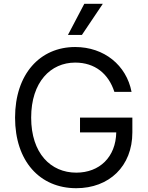

<svg xmlns="http://www.w3.org/2000/svg" viewBox="-20 -986 783 1016"><path d="M585.2 -500H676.1C649.1 -640.6 531.2 -737.2 377.8 -737.2C191.4 -737.2 59.7 -593.8 59.7 -363.6C59.7 -133.5 190.3 9.9 383.5 9.9C556.8 9.9 680.4 -105.5 680.4 -285.5V-363.6H403.4V-285.5H595.2C592.7 -154.8 506.7 -72.4 383.5 -72.4C248.6 -72.4 144.9 -174.7 144.9 -363.6C144.9 -552.6 248.6 -654.8 377.8 -654.8C483 -654.8 554.3 -595.5 585.2 -500ZM339.5 -801.1H413.4L524.1 -965.9H426.1Z"/></svg>

Font: Karasuma Gothic
Style: Regular
Weight: 400
Designer: Rasmus Andersson, Ryoko Nishizuka
Foundry: Genbu
Version: Version 1.00